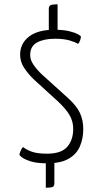

<svg xmlns="http://www.w3.org/2000/svg" viewBox="-20 -756 478 897"><path d="M200 7Q154 7 126 -1.5Q98 -10 84.5 -19.5Q71 -29 71 -34Q71 -37 73.5 -44Q76 -51 79.5 -58Q83 -65 88 -69Q102 -57 128 -47.5Q154 -38 200 -38Q266 -38 294 -70Q322 -102 322 -154Q322 -188 306 -216.5Q290 -245 251 -282L139 -384Q109 -413 91.5 -441Q74 -469 74 -500Q74 -553 115.5 -585Q157 -617 233 -617Q277 -617 304.5 -610Q332 -603 345 -595.5Q358 -588 358 -585Q358 -579 354.5 -568Q351 -557 344 -551Q333 -559 305.5 -567Q278 -575 237 -575Q185 -575 153 -557.5Q121 -540 121 -499Q121 -476 136.5 -453.5Q152 -431 176 -408L300 -296Q339 -260 354 -227Q369 -194 369 -153Q369 -108 353 -71.5Q337 -35 300 -14Q263 7 200 7ZM194 121V-12H234V100Q234 114 225.5 117.5Q217 121 194 121ZM208 -589V-715Q208 -729 218 -732.5Q228 -736 249 -736V-588Z"/></svg>

Font: Yanone Kaffeesatz ExtraLight Light
Style: Regular
Weight: 300
Version: Version 2.003